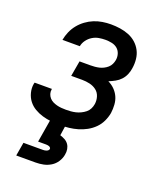

<svg xmlns="http://www.w3.org/2000/svg" viewBox="-140 -626 780 935"><g transform="rotate(20 250.0 -159.0)"><path d="M208 8Q184 8 160 5.5Q136 3 114 -3.5Q92 -10 72.5 -21.5Q53 -33 39.5 -50.5Q26 -68 20 -91Q14 -114 18 -137Q19 -139 19 -140.5Q19 -142 20 -144H110Q109 -143 109 -142.5Q109 -142 109 -141Q107 -129 110.5 -118Q114 -107 121.5 -98.5Q129 -90 139 -85Q149 -80 160.5 -77Q172 -74 184 -73Q196 -72 208 -72Q220 -72 233 -73Q246 -74 258.5 -77Q271 -80 283.5 -86Q296 -92 306.5 -100.5Q317 -109 323 -121Q329 -133 331 -146Q334 -166 328 -185Q322 -204 307 -215.5Q292 -227 272.5 -231.5Q253 -236 233 -236H176L190 -316H246Q257 -316 268.5 -317Q280 -318 291 -320.5Q302 -323 313 -328.5Q324 -334 333 -342Q342 -350 347 -360.5Q352 -371 354 -382Q357 -399 352 -415Q347 -431 335 -441Q323 -451 306.5 -454.5Q290 -458 273 -458Q256 -458 239 -455Q222 -452 206.5 -442.5Q191 -433 180 -418Q169 -403 166 -386H76Q80 -408 89 -429Q98 -450 112.5 -468Q127 -486 146 -500Q165 -514 186 -522.5Q207 -531 229 -534.5Q251 -538 273 -538Q297 -538 320.5 -534.5Q344 -531 365.5 -522.5Q387 -514 404 -499Q421 -484 431.5 -464Q442 -444 444.5 -420Q447 -396 443 -372Q441 -356 434 -339.5Q427 -323 415 -310Q403 -297 387.5 -288.5Q372 -280 355 -273Q374 -264 388.5 -249.5Q403 -235 411.5 -216.5Q420 -198 421.5 -176Q423 -154 420 -132Q416 -110 406 -88.5Q396 -67 379 -50Q362 -33 341 -21.5Q320 -10 297.5 -3.5Q275 3 252.5 5.5Q230 8 208 8ZM57 220 69 150H169Q173 150 177.5 149.5Q182 149 186.5 147.5Q191 146 195 143Q199 140 200 135Q201 131 198 127.5Q195 124 191 122.5Q187 121 182.5 120.5Q178 120 174 120H134L154 0H233L225 54Q238 58 250 64.5Q262 71 269.5 81.5Q277 92 279.5 106Q282 120 279 135Q276 154 264.5 172Q253 190 235 201Q217 212 197 216Q177 220 157 220Z"/></g></svg>

Font: Iosevka Curly Medium Oblique
Style: Regular
Weight: 500
Italic angle: -9°
Monospace: yes
Designer: Belleve Invis
Foundry: Belleve Invis
Version: Version 11.1.0; ttfautohint (v1.8.3)